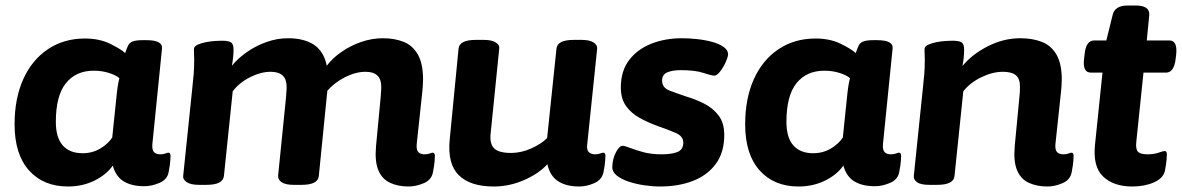

<svg xmlns="http://www.w3.org/2000/svg" viewBox="-20 -670 4297 698"><path d="M227 8Q138 8 85.5 -50.5Q33 -109 33 -218Q33 -312 64.5 -382Q96 -452 154 -491Q212 -530 289 -530Q341 -530 380 -511Q419 -492 435 -477Q441 -495 446 -505Q451 -515 463 -519.5Q475 -524 500 -524H512Q572 -524 569 -494L534 -147Q532 -126 539.5 -117.5Q547 -109 563 -109Q574 -109 581.5 -112Q589 -115 592 -115Q600 -115 600 -103Q600 -99 599 -84.5Q598 -70 593 -44Q588 -17 559.5 -5Q531 7 505 7Q459 7 430 -10.5Q401 -28 390 -68Q367 -35 323.5 -13.5Q280 8 227 8ZM280 -113Q316 -113 344.5 -130Q373 -147 388 -170L402 -305Q405 -336 407.5 -353Q410 -370 414 -386Q401 -397 375.5 -405Q350 -413 321 -413Q256 -413 219.5 -367.5Q183 -322 183 -227Q183 -170 208 -141.5Q233 -113 280 -113Z M1466 8Q1427 8 1398 -5.5Q1369 -19 1355.5 -51Q1342 -83 1347 -139L1364 -318Q1364 -324 1365 -333.5Q1366 -343 1366 -355Q1366 -409 1309 -409Q1273 -409 1234.5 -389.5Q1196 -370 1170 -340L1139 -30Q1136 2 1076 2H1048Q1018 2 1004 -7.5Q990 -17 991 -31L1020 -318Q1020 -327 1021 -335Q1022 -343 1022 -355Q1022 -409 964 -409Q928 -409 888.5 -389Q849 -369 826 -338L794 -30Q790 2 731 2H703Q673 2 658.5 -8Q644 -18 646 -31L679 -349Q682 -376 684 -399.5Q686 -423 686 -453Q686 -462 685.5 -471Q685 -480 685 -491Q685 -501 697.5 -507Q710 -513 727.5 -516.5Q745 -520 761.5 -521Q778 -522 786 -522Q812 -522 820.5 -515.5Q829 -509 829 -490Q829 -462 823 -431Q845 -458 878 -481Q911 -504 949.5 -517.5Q988 -531 1027 -531Q1085 -531 1121 -507.5Q1157 -484 1168 -431Q1188 -458 1221 -481Q1254 -504 1293 -517.5Q1332 -531 1372 -531Q1414 -531 1447 -518Q1480 -505 1499 -472Q1518 -439 1518 -380Q1518 -368 1517 -357Q1516 -346 1515 -334L1495 -147Q1493 -126 1500.5 -117.5Q1508 -109 1524 -109Q1535 -109 1542.5 -112Q1550 -115 1553 -115Q1561 -115 1561 -103Q1561 -99 1560 -84.5Q1559 -70 1554 -44Q1549 -16 1520.5 -4Q1492 8 1466 8Z M1775 8Q1689 8 1647.5 -33.5Q1606 -75 1615 -164L1647 -493Q1650 -525 1710 -525H1738Q1768 -525 1782.5 -515.5Q1797 -506 1795 -494L1764 -188Q1759 -148 1776 -131Q1793 -114 1838 -114Q1875 -114 1911.5 -130.5Q1948 -147 1969 -168L2003 -493Q2006 -525 2066 -525H2094Q2124 -525 2138 -515.5Q2152 -506 2151 -494L2115 -147Q2112 -126 2120 -117.5Q2128 -109 2144 -109Q2154 -109 2162 -112Q2170 -115 2173 -115Q2181 -115 2181 -103Q2181 -99 2180 -84.5Q2179 -70 2174 -44Q2168 -16 2140 -4Q2112 8 2086 8Q2038 8 2008.5 -11.5Q1979 -31 1970 -73Q1939 -39 1885.5 -15.5Q1832 8 1775 8Z M2380 8Q2352 8 2321.5 3.5Q2291 -1 2264.5 -10Q2238 -19 2221.5 -32.5Q2205 -46 2206 -64Q2207 -94 2219.5 -117Q2232 -140 2243 -140Q2251 -140 2270 -132.5Q2289 -125 2318 -117Q2347 -109 2385 -109Q2422 -109 2443 -117.5Q2464 -126 2464 -152Q2464 -175 2436 -187Q2408 -199 2373 -211Q2337 -224 2306 -241Q2275 -258 2256 -284.5Q2237 -311 2237 -352Q2237 -412 2267 -451.5Q2297 -491 2347.5 -511Q2398 -531 2459 -531Q2483 -531 2512.5 -528Q2542 -525 2568 -518Q2594 -511 2610.5 -499.5Q2627 -488 2627 -472Q2626 -461 2617.5 -442.5Q2609 -424 2597.5 -409.5Q2586 -395 2577 -395Q2567 -395 2537 -405Q2507 -415 2454 -415Q2425 -415 2406 -407Q2387 -399 2387 -377Q2387 -351 2414.5 -340.5Q2442 -330 2478 -318Q2509 -309 2540.5 -293Q2572 -277 2592.5 -250Q2613 -223 2613 -180Q2613 -116 2582.5 -74.5Q2552 -33 2499.5 -12.5Q2447 8 2380 8Z M2883 8Q2794 8 2741.5 -50.5Q2689 -109 2689 -218Q2689 -312 2720.5 -382Q2752 -452 2810 -491Q2868 -530 2945 -530Q2997 -530 3036 -511Q3075 -492 3091 -477Q3097 -495 3102 -505Q3107 -515 3119 -519.5Q3131 -524 3156 -524H3168Q3228 -524 3225 -494L3190 -147Q3188 -126 3195.5 -117.5Q3203 -109 3219 -109Q3230 -109 3237.5 -112Q3245 -115 3248 -115Q3256 -115 3256 -103Q3256 -99 3255 -84.5Q3254 -70 3249 -44Q3244 -17 3215.5 -5Q3187 7 3161 7Q3115 7 3086 -10.5Q3057 -28 3046 -68Q3023 -35 2979.5 -13.5Q2936 8 2883 8ZM2936 -113Q2972 -113 3000.5 -130Q3029 -147 3044 -170L3058 -305Q3061 -336 3063.5 -353Q3066 -370 3070 -386Q3057 -397 3031.5 -405Q3006 -413 2977 -413Q2912 -413 2875.5 -367.5Q2839 -322 2839 -227Q2839 -170 2864 -141.5Q2889 -113 2936 -113Z M3788 8Q3749 8 3720 -5.5Q3691 -19 3677.5 -51Q3664 -83 3669 -139L3686 -318Q3687 -327 3687.5 -335Q3688 -343 3688 -355Q3688 -384 3673 -396.5Q3658 -409 3626 -409Q3588 -409 3547 -389Q3506 -369 3482 -338L3450 -30Q3447 2 3387 2H3359Q3327 2 3314 -7.5Q3301 -17 3302 -30L3335 -349Q3338 -376 3340 -399.5Q3342 -423 3342 -453Q3342 -462 3341.5 -471Q3341 -480 3341 -491Q3341 -501 3353.5 -507Q3366 -513 3383.5 -516.5Q3401 -520 3417.5 -521Q3434 -522 3442 -522Q3468 -522 3476.5 -515.5Q3485 -509 3485 -490Q3485 -462 3479 -430Q3513 -472 3570.5 -501.5Q3628 -531 3689 -531Q3733 -531 3767 -518Q3801 -505 3820.5 -472Q3840 -439 3840 -380Q3840 -368 3839 -357Q3838 -346 3837 -334L3817 -147Q3815 -126 3822.5 -117.5Q3830 -109 3846 -109Q3857 -109 3864.5 -112Q3872 -115 3875 -115Q3883 -115 3883 -103Q3883 -99 3882 -84.5Q3881 -70 3876 -44Q3871 -16 3842.5 -4Q3814 8 3788 8Z M4096 8Q4028 8 3990 -28.5Q3952 -65 3961 -146L3988 -406H3946Q3915 -406 3921 -456L3923 -473Q3928 -523 3958 -523H4002L4025 -616Q4033 -650 4080 -650H4108Q4161 -650 4158 -615L4149 -523H4231Q4261 -523 4256 -473L4254 -456Q4248 -406 4219 -406H4137L4111 -155Q4108 -129 4116.5 -119Q4125 -109 4152 -109Q4175 -109 4192 -115Q4209 -121 4214 -121Q4222 -121 4222 -109Q4222 -104 4221 -90Q4220 -76 4215 -49Q4209 -22 4175 -7Q4141 8 4096 8Z"/></svg>

Font: Asap Semi Expanded Semi Expanded Regular
Style: Bold Italic
Weight: 700
Width: 6
Italic angle: -6°
Designer: Pablo Cosgaya
Foundry: Omnibus-Type
Version: Version 3.001; ttfautohint (v1.8.4.7-5d5b)